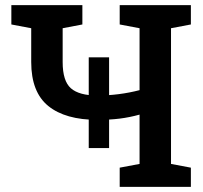

<svg xmlns="http://www.w3.org/2000/svg" viewBox="-20 -731 793 751"><path d="M448.2 0V-75.2L525.9 -89.8V-282.7Q487.3 -272 448.5 -267.1Q409.7 -262.2 361.3 -262.2Q235.8 -262.2 168.9 -316.4Q102.1 -370.6 102.1 -488.3V-620.6L24.4 -635.3V-710.9H302.2V-635.3L225.1 -620.6V-488.3Q225.1 -414.1 257.3 -385.7Q289.6 -357.4 361.3 -357.4Q402.8 -357.4 444.8 -362.8Q486.8 -368.2 525.9 -378.4V-620.6L448.2 -635.3V-710.9H726.6V-635.3L648.9 -620.6V-89.8L726.6 -75.2V0ZM327.1 -151.9V-506.8H406.7V-151.9Z"/></svg>

Font: Roboto Slab LO Medium
Style: Regular
Weight: 500
Designer: Google
Version: Version 2.000